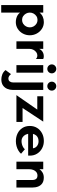

<svg xmlns="http://www.w3.org/2000/svg" viewBox="1086 -1781 945 3157"><g transform="rotate(90 1558.5 -202.5)"><path d="M63 250V-441H187V-380Q216 -416 256 -433.5Q296 -451 343 -451Q405 -451 454.5 -418.5Q504 -386 532 -333.5Q560 -281 560 -220Q560 -159 532 -106.5Q504 -54 454.5 -22Q405 10 343 10Q312 10 282 2Q252 -6 227.5 -21.5Q203 -37 187 -60V250ZM308 -93Q343 -93 370.5 -111Q398 -129 414 -158Q430 -187 430 -220Q430 -254 414 -282.5Q398 -311 370.5 -329Q343 -347 308 -347Q273 -347 246 -329Q219 -311 203 -282.5Q187 -254 187 -220Q187 -187 203 -158Q219 -129 246 -111Q273 -93 308 -93Z M660 0V-441H784V-376Q796 -400 814 -416.5Q832 -433 855.5 -441.5Q879 -450 905 -450Q915 -450 927.5 -448Q940 -446 950 -441V-320Q938 -333 922.5 -338.5Q907 -344 891 -344Q862 -344 837.5 -325.5Q813 -307 798.5 -278.5Q784 -250 784 -220V0Z M1051 0V-441H1175V0ZM1113 -508Q1082 -508 1060.5 -529.5Q1039 -551 1039 -582Q1039 -612 1060.5 -633.5Q1082 -655 1113 -655Q1143 -655 1164.5 -633.5Q1186 -612 1186 -582Q1186 -551 1164.5 -529.5Q1143 -508 1113 -508Z M1397 -508Q1366 -508 1344.5 -529.5Q1323 -551 1323 -582Q1323 -612 1344.5 -633.5Q1366 -655 1397 -655Q1427 -655 1448.5 -633.5Q1470 -612 1470 -582Q1470 -551 1448.5 -529.5Q1427 -508 1397 -508ZM1284 248Q1247 248 1205.5 233Q1164 218 1132 179L1199 89Q1210 105 1228.5 118.5Q1247 132 1269 132Q1304 132 1320 109Q1336 86 1336 54V-441H1459V57Q1459 107 1441 150.5Q1423 194 1384.5 221Q1346 248 1284 248Z M1544 0 1782 -343H1563V-441H1980L1756 -101H1985V0Z M2302 9Q2230 9 2173 -19.5Q2116 -48 2083.5 -99.5Q2051 -151 2051 -221Q2051 -288 2083.5 -340Q2116 -392 2172 -421.5Q2228 -451 2299 -451Q2364 -451 2418.5 -422Q2473 -393 2506 -341Q2539 -289 2539 -221V-193H2151V-272H2418Q2414 -312 2381.5 -338Q2349 -364 2301 -364Q2261 -364 2233.5 -347.5Q2206 -331 2191.5 -301Q2177 -271 2177 -231Q2177 -186 2193 -153Q2209 -120 2236.5 -102Q2264 -84 2297 -84Q2328 -84 2354.5 -91.5Q2381 -99 2401.5 -111.5Q2422 -124 2434 -139L2508 -76Q2488 -52 2455.5 -32.5Q2423 -13 2383.5 -2Q2344 9 2302 9Z M2638 0V-441H2762V-379Q2784 -411 2819 -430.5Q2854 -450 2899 -450Q2956 -450 2992 -426.5Q3028 -403 3046 -360Q3064 -317 3064 -258V0H2940V-258Q2940 -284 2933 -304Q2926 -324 2910 -335Q2894 -346 2868 -346Q2834 -346 2810 -327.5Q2786 -309 2774 -277.5Q2762 -246 2762 -208V0Z"/></g></svg>

Font: Teachers SemiBold
Style: Regular
Weight: 600
Version: Version 1.001